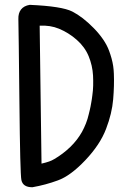

<svg xmlns="http://www.w3.org/2000/svg" viewBox="-20 -788 540 806"><path d="M115.2 -2Q76.2 -2 69.8 -32.2Q64.5 -58.1 61.5 -359.4Q60.1 -509.8 58.8 -596.7Q57.6 -683.6 57.1 -707.5Q56.2 -732.9 68.4 -748.3Q80.6 -763.7 104.5 -767.6H105H106Q239.7 -761.7 283.2 -739.7Q305.2 -728.5 327.6 -711.2Q350.1 -693.8 373.3 -670.2Q396.5 -646.5 412.8 -622.6Q429.2 -598.6 438 -574.7Q443.8 -559.1 448.2 -543.2Q452.6 -527.3 455.1 -511Q457.5 -494.6 458 -478Q460 -429.7 455.1 -371.1Q450.2 -312 425.3 -247.1Q400.4 -181.2 338.4 -115.7Q275.9 -49.8 223.1 -30.8Q171.4 -11.7 116.2 -2H115.7ZM206.1 -119.1Q244.6 -141.6 274.9 -170.9Q304.7 -199.7 324.2 -234.4Q333.5 -251.5 340.8 -270Q348.1 -288.6 352.5 -308.1Q354.5 -315.9 356.4 -324Q358.4 -332 359.9 -339.8Q361.3 -347.7 362.8 -355.7Q364.3 -363.8 365.5 -371.8Q366.7 -379.9 367.7 -388.2Q370.6 -408.2 371.1 -428.7Q371.6 -449.2 370.6 -470.7Q368.2 -513.2 352.1 -552.2Q335.9 -591.3 301.8 -621.1Q284.7 -636.2 266.1 -647.7Q247.6 -659.2 227.5 -667.5Q190.9 -682.6 146.5 -680.2L154.3 -101.1Q173.3 -105.5 186.3 -110.1Q199.2 -114.7 205.6 -119.1Z"/></svg>

Font: NaikaiFont
Style: SemiBold
Weight: 600
Version: Version 1.89